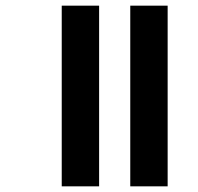

<svg xmlns="http://www.w3.org/2000/svg" viewBox="-20 -658 700 678"><path d="M198 -638H330V0H198ZM440 -638H572V0H440Z"/></svg>

Font: AmikoBold
Style: Bold
Weight: 700
Designer: Pablo Impallari, Rodrigo Fuenzalida, Andres Torresi
Foundry: Impallari Type
Version: Version 1.000; ttfautohint (v1.3)